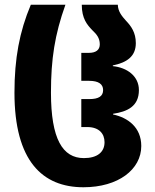

<svg xmlns="http://www.w3.org/2000/svg" viewBox="-20 -780 656 810"><path d="M332 10C479 10 576 -65 576 -164C576 -243 519 -284 457 -297V-300C517 -309 566 -331 566 -400C566 -459 516 -495 456 -501V-504C515 -516 553 -542 553 -598C553 -643 533 -670 512 -692C493 -713 478 -732 477 -760H325C325 -701 348 -675 370 -652C387 -636 401 -620 401 -593C401 -569 384 -557 355 -557H323V-439H356C396 -439 415 -425 415 -400C415 -374 396 -362 357 -362H323V-244H348C398 -244 421 -216 421 -180C421 -138 390 -113 334 -113C244 -113 195 -194 195 -389C195 -531 211 -634 256 -760H110C62 -646 41 -533 41 -389C41 -101 159 10 332 10Z"/></svg>

Font: Noto Sans Georgian Condensed ExtraBold
Style: Regular
Weight: 800
Width: 3
Designer: Monotype Design Team, Akaki Razmadze
Foundry: Google LLC
Version: Version 2.005